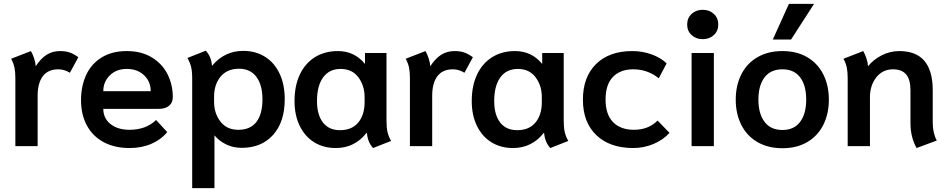

<svg xmlns="http://www.w3.org/2000/svg" viewBox="-20 -761 4938 1000"><path d="M60 -354Q60 -386 55.5 -408.5Q51 -431 38 -455L141 -495Q150 -480 157.5 -457.5Q165 -435 166 -416Q192 -456 222.5 -475.5Q253 -495 293 -495Q321 -495 342 -488Q363 -481 388 -463L344 -382Q315 -400 284 -400Q230 -400 203 -364Q176 -328 176 -262V0H60Z M402 -239Q402 -312 428.5 -370Q455 -428 509 -461.5Q563 -495 640 -495Q717 -495 771.5 -461.5Q826 -428 853 -373.5Q880 -319 880 -256Q880 -226 860.5 -210Q841 -194 807 -194H518Q518 -145 555.5 -115Q593 -85 655 -85Q740 -85 793 -136L851 -73Q819 -34 768.5 -12Q718 10 655 10Q577 10 520 -20.5Q463 -51 432.5 -107.5Q402 -164 402 -239ZM765 -286Q765 -336 730.5 -369Q696 -402 640 -402Q586 -402 552 -368.5Q518 -335 518 -286Z M981 -353Q981 -391 975 -414Q969 -437 956 -459L1052 -497Q1081 -465 1084 -418Q1149 -496 1247 -496Q1311 -496 1360 -465.5Q1409 -435 1436 -378Q1463 -321 1463 -244Q1463 -126 1402.5 -58.5Q1342 9 1239 9Q1195 9 1158.5 -8.5Q1122 -26 1097 -56V219H981ZM1347 -244Q1347 -318 1315.5 -360.5Q1284 -403 1225 -403Q1163 -403 1129 -362Q1095 -321 1095 -257V-231Q1095 -171 1128 -128Q1161 -85 1221 -85Q1284 -85 1315.5 -126Q1347 -167 1347 -244Z M1514 -235Q1514 -314 1541.5 -372.5Q1569 -431 1620 -463Q1671 -495 1740 -495Q1826 -495 1881 -428V-485H1993V-132Q1993 -96 1998.5 -72.5Q2004 -49 2017 -27L1923 10Q1895 -21 1891 -68H1888Q1860 -31 1819.5 -10.5Q1779 10 1729 10Q1665 10 1616.5 -20Q1568 -50 1541 -105.5Q1514 -161 1514 -235ZM1879 -229V-255Q1879 -315 1846.5 -358.5Q1814 -402 1754 -402Q1695 -402 1663 -358Q1631 -314 1631 -235Q1631 -163 1662 -123Q1693 -83 1751 -83Q1813 -83 1846 -123Q1879 -163 1879 -229Z M2115 -354Q2115 -386 2110.5 -408.5Q2106 -431 2093 -455L2196 -495Q2205 -480 2212.5 -457.5Q2220 -435 2221 -416Q2247 -456 2277.5 -475.5Q2308 -495 2348 -495Q2376 -495 2397 -488Q2418 -481 2443 -463L2399 -382Q2370 -400 2339 -400Q2285 -400 2258 -364Q2231 -328 2231 -262V0H2115Z M2437 -235Q2437 -314 2464.5 -372.5Q2492 -431 2543 -463Q2594 -495 2663 -495Q2749 -495 2804 -428V-485H2916V-132Q2916 -96 2921.5 -72.5Q2927 -49 2940 -27L2846 10Q2818 -21 2814 -68H2811Q2783 -31 2742.5 -10.5Q2702 10 2652 10Q2588 10 2539.5 -20Q2491 -50 2464 -105.5Q2437 -161 2437 -235ZM2802 -229V-255Q2802 -315 2769.5 -358.5Q2737 -402 2677 -402Q2618 -402 2586 -358Q2554 -314 2554 -235Q2554 -163 2585 -123Q2616 -83 2674 -83Q2736 -83 2769 -123Q2802 -163 2802 -229Z M3016 -242Q3016 -360 3084.5 -427.5Q3153 -495 3273 -495Q3327 -495 3374.5 -477.5Q3422 -460 3452 -431L3411 -353Q3385 -375 3351 -387.5Q3317 -400 3278 -400Q3211 -400 3172.5 -360.5Q3134 -321 3134 -242Q3134 -165 3173 -125Q3212 -85 3282 -85Q3357 -85 3405 -133L3467 -69Q3435 -33 3384.5 -11.5Q3334 10 3278 10Q3156 10 3086 -57Q3016 -124 3016 -242Z M3559 -633Q3559 -667 3582 -688.5Q3605 -710 3640 -710Q3675 -710 3698 -688.5Q3721 -667 3721 -633Q3721 -600 3698 -578.5Q3675 -557 3640 -557Q3605 -557 3582 -578.5Q3559 -600 3559 -633ZM3582 -485H3698V0H3582Z M3812 -242Q3812 -316 3841 -373.5Q3870 -431 3925 -463Q3980 -495 4055 -495Q4130 -495 4184.5 -463Q4239 -431 4268 -373.5Q4297 -316 4297 -242Q4297 -168 4268 -110.5Q4239 -53 4184.5 -21Q4130 11 4055 11Q3980 11 3925 -21Q3870 -53 3841 -110.5Q3812 -168 3812 -242ZM4179 -242Q4179 -316 4147.5 -358Q4116 -400 4055 -400Q3994 -400 3962 -358Q3930 -316 3930 -242Q3930 -169 3962 -126.5Q3994 -84 4055 -84Q4116 -84 4147.5 -126.5Q4179 -169 4179 -242ZM4089 -741H4220L4100 -555H4005Z M4722 -120V-291Q4722 -347 4699.5 -373.5Q4677 -400 4631 -400Q4577 -400 4544 -358Q4511 -316 4511 -255V0H4395V-354Q4395 -386 4390.5 -408.5Q4386 -431 4373 -455L4476 -495Q4485 -480 4492.5 -457.5Q4500 -435 4501 -416Q4529 -451 4572.5 -473Q4616 -495 4664 -495Q4838 -495 4838 -291V-122Q4838 -69 4859 -29L4754 10Q4722 -46 4722 -120Z"/></svg>

Font: Niramit SemiBold
Style: Regular
Weight: 600
Designer: Katatrad Aksorn Co.,Ltd.
Foundry: Cadson Demak Co.,Ltd.
Version: Version 1.001; ttfautohint (v1.6)